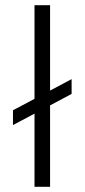

<svg xmlns="http://www.w3.org/2000/svg" viewBox="-20 -720 326 740"><path d="M30 -295V-238L256 -358V-415ZM173 0V-700H113V0Z"/></svg>

Font: Abel
Style: Regular
Weight: 400
Designer: Matthew Desmond
Foundry: Matthew Desmond
Version: Version 1.002